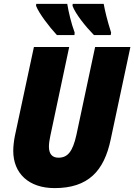

<svg xmlns="http://www.w3.org/2000/svg" viewBox="-20 -955 689 985"><path d="M462 -775H548L550 -788C530 -850 518 -902 512 -935H353L352 -925C367 -884 418 -820 462 -775ZM272 -775H362L363 -788C345 -836 332 -893 325 -935H166L165 -925C180 -886 233 -817 272 -775ZM260 10C432 10 514 -77 548 -240L649 -714H468L372 -263C353 -177 327 -146 280 -146C248 -146 231 -165 231 -203C231 -219 234 -238 238 -257L335 -714H154L56 -256C51 -231 48 -202 48 -181C48 -66 127 10 260 10Z"/></svg>

Font: Noto Sans UI SemiCondensed Black
Style: Italic
Weight: 900
Width: 4
Italic angle: -372°
Designer: Monotype Design Team
Foundry: Monotype Imaging Inc.
Version: Version 1.901